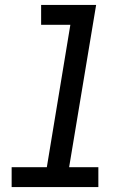

<svg xmlns="http://www.w3.org/2000/svg" viewBox="-20 -755 540 775"><path d="M27 0V-80H169L264 -655H146V-735H368L259 -80H377V0Z"/></svg>

Font: Iosevka Curly Slab MdObl
Style: Regular
Weight: 500
Italic angle: -9°
Monospace: yes
Designer: Belleve Invis
Foundry: Belleve Invis
Version: Version 11.0.0; ttfautohint (v1.8.3)